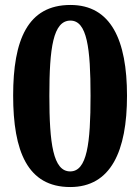

<svg xmlns="http://www.w3.org/2000/svg" viewBox="-20 -744 565 774"><path d="M263 10C427 10 492 -135 492 -358C492 -583 427 -724 264 -724C91 -724 33 -582 33 -359C33 -134 91 10 263 10ZM263 -53C194 -53 179 -166 179 -358C179 -550 194 -661 264 -661C331 -661 345 -550 345 -358C345 -166 331 -53 263 -53Z"/></svg>

Font: Noto Serif Georgian SemiCondensed Bold
Style: Regular
Weight: 700
Width: 4
Designer: Monotype Design Team, Akaki Razmadze
Foundry: Google LLC
Version: Version 2.003